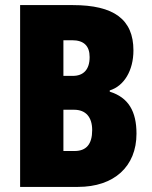

<svg xmlns="http://www.w3.org/2000/svg" viewBox="-20 -734 598 754"><path d="M266 -714H59V0H286C428 0 516 -80 516 -209C516 -296 485 -351 411 -374V-379C467 -396 504 -457 504 -536C504 -658 427 -714 266 -714ZM266 -436H229V-576H263C309 -576 332 -554 332 -510C332 -461 308 -436 266 -436ZM229 -303H271C317 -303 342 -274 342 -223C342 -168 319 -141 273 -141H229Z"/></svg>

Font: Noto Sans Ethiopic ExtraCondensed Black
Style: Regular
Weight: 900
Width: 2
Designer: Monotype Design Team
Foundry: Monotype Imaging Inc.
Version: Version 2.102